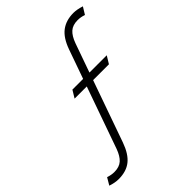

<svg xmlns="http://www.w3.org/2000/svg" viewBox="-262 -859 1115 1115"><g transform="rotate(-45 296.0 -301.5)"><path d="M-18 121 8 77Q35 86 59 86Q100 86 123.5 65Q147 44 163 0L297 -379H197L225 -425H313L376 -603Q401 -674 442 -705Q483 -736 544 -736Q572 -736 610 -724L583 -680Q556 -689 532 -689Q491 -689 467.5 -668Q444 -647 428 -603L365 -425H507L479 -379H349L215 0Q190 70 150.5 101.5Q111 133 48 133Q18 133 -18 121Z"/></g></svg>

Font: Niramit ExtraLight
Style: Italic
Weight: 200
Italic angle: -10°
Designer: Katatrad Aksorn Co.,Ltd.
Foundry: Cadson Demak Co.,Ltd.
Version: Version 1.000; ttfautohint (v1.6)